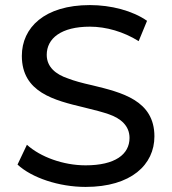

<svg xmlns="http://www.w3.org/2000/svg" viewBox="-20 -728 676 756"><path d="M49 -80C105 -28 212 8 317 8C497 8 588 -80 588 -191C588 -333 459 -364 344 -392C303 -401 271 -410 248 -419C200 -435 164 -464 164 -512C164 -577 221 -623 334 -623C398 -623 467 -603 526 -566L559 -646C502 -686 417 -708 334 -708C155 -708 66 -619 66 -508C66 -364 194 -333 311 -305C353 -295 386 -286 409 -278C455 -262 490 -233 490 -185C490 -120 433 -77 317 -77C229 -77 139 -110 86 -158Z"/></svg>

Font: Malon Grotesk Med
Style: Regular
Weight: 500
Designer: Julieta Ulanovsky
Foundry: Julieta Ulanovsky
Version: Version 7.200